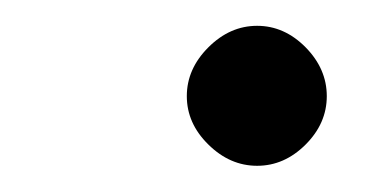

<svg xmlns="http://www.w3.org/2000/svg" viewBox="-20 -327 290 148"><path d="M215.6 -215.6Q199.2 -199.2 178.2 -199.2Q157.2 -199.2 140.6 -215.6Q124 -231.9 124 -252.9Q124 -273.9 140.6 -290.5Q157.2 -307.1 178.2 -307.1Q199.2 -307.1 215.6 -290.5Q231.9 -273.9 231.9 -252.9Q231.9 -231.9 215.6 -215.6Z"/></svg>

Font: Linux Libertine
Style: Italic
Weight: 400
Italic angle: -12°
Designer: Philipp H. Poll
Foundry: Philipp H. Poll
Version: Version 5.1.6 ; ttfautohint (v0.9)